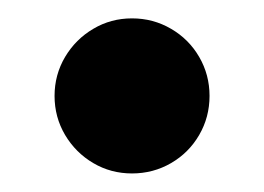

<svg xmlns="http://www.w3.org/2000/svg" viewBox="-20 -372 286 208"><path d="M39.1 -268.1Q39.1 -291 50.5 -310.3Q62 -329.6 81.1 -340.8Q100.1 -352.1 123 -352.1Q146 -352.1 165.3 -340.8Q184.6 -329.6 195.8 -310.3Q207 -291 207 -268.1Q207 -245.1 195.8 -225.8Q184.6 -206.5 165.3 -195.3Q146 -184.1 123 -184.1Q100.1 -184.1 81.1 -195.3Q62 -206.5 50.5 -225.8Q39.1 -245.1 39.1 -268.1Z"/></svg>

Font: Reddit Sans Vanilla
Style: Bold
Weight: 700
Designer: Stephen Hutchings
Foundry: Reddit
Version: Version 1.013